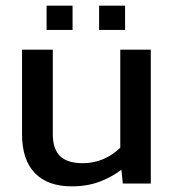

<svg xmlns="http://www.w3.org/2000/svg" viewBox="-20 -650 618 680"><path d="M145 -544V-630H237V-544ZM331 -544V-630H423V-544ZM234 10Q149 10 103.5 -37Q58 -84 58 -175V-474H167V-175Q167 -122 193 -97Q219 -72 273 -72Q313 -72 347 -87Q381 -102 406 -127V-474H514V0H415L410 -49Q378 -24 334 -7Q290 10 234 10Z"/></svg>

Font: Kanit
Style: Regular
Weight: 400
Designer: Katatrad Team
Foundry: CadsonDemak
Version: Version 2.000; ttfautohint (v1.8.3)